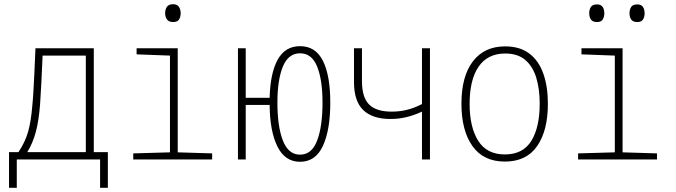

<svg xmlns="http://www.w3.org/2000/svg" viewBox="-20 -760 3220 915"><path d="M23 135V-35H68Q100 -83 114 -132.5Q128 -182 134 -257Q137 -286 139 -320.5Q141 -355 143.5 -405Q146 -455 149 -530H427V-35H494V135H457V0H60V135ZM171 -263Q165 -184 150.5 -130.5Q136 -77 110 -35H389V-495H183Q180 -419 177 -364Q174 -309 171 -263Z M805 -655Q785 -655 776 -667Q767 -679 767 -697Q767 -715 775.5 -727.5Q784 -740 805 -740Q824 -740 832.5 -727.5Q841 -715 841 -697Q841 -680 833.5 -667.5Q826 -655 805 -655ZM615 0V-29L790 -34V-495L631 -501V-530H827V-34L991 -29V0Z M1114 0V-530H1151V-294H1265Q1268 -412 1303.5 -476Q1339 -540 1410 -540Q1484 -540 1519 -470Q1554 -400 1554 -271Q1554 -141 1519 -65Q1484 11 1410 11Q1338 11 1302 -62Q1266 -135 1265 -260H1151V0ZM1410 -23Q1466 -23 1491.5 -90.5Q1517 -158 1517 -271Q1517 -379 1491.5 -442.5Q1466 -506 1410 -506Q1354 -506 1328 -442.5Q1302 -379 1302 -271Q1302 -158 1328 -90.5Q1354 -23 1410 -23Z M1991 0V-228Q1952 -210 1915.5 -201.5Q1879 -193 1841 -193Q1755 -193 1711 -235.5Q1667 -278 1667 -369V-530H1705V-373Q1705 -296 1739 -262Q1773 -228 1846 -228Q1884 -228 1919 -236.5Q1954 -245 1991 -264V-530H2029V0Z M2386 10Q2284 10 2231.5 -64Q2179 -138 2179 -266Q2179 -396 2233.5 -467.5Q2288 -539 2387 -539Q2458 -539 2503 -504.5Q2548 -470 2569.5 -408.5Q2591 -347 2591 -265Q2591 -138 2540 -64Q2489 10 2386 10ZM2386 -24Q2472 -24 2512 -88.5Q2552 -153 2552 -266Q2552 -336 2535.5 -390Q2519 -444 2483 -474.5Q2447 -505 2388 -505Q2304 -505 2261 -442.5Q2218 -380 2218 -265Q2218 -154 2259 -89Q2300 -24 2386 -24Z M2825 -655Q2805 -655 2796.5 -666.5Q2788 -678 2788 -697Q2788 -715 2796 -727Q2804 -739 2825 -739Q2844 -739 2852 -727Q2860 -715 2860 -697Q2860 -680 2852.5 -667.5Q2845 -655 2825 -655ZM3017 -655Q2997 -655 2988.5 -666.5Q2980 -678 2980 -697Q2980 -715 2988 -727Q2996 -739 3017 -739Q3036 -739 3044 -727Q3052 -715 3052 -697Q3052 -680 3044.5 -667.5Q3037 -655 3017 -655ZM2735 0V-29L2910 -34V-495L2751 -501V-530H2947V-34L3111 -29V0Z"/></svg>

Font: Noto Sans Mono Condensed ExtraLight
Style: Regular
Weight: 200
Width: 3
Designer: Monotype Design Team
Foundry: Monotype Imaging Inc.
Version: Version 2.014; ttfautohint (v1.8.4.7-5d5b)